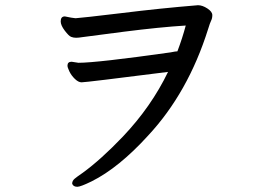

<svg xmlns="http://www.w3.org/2000/svg" viewBox="-20 -701 1040 737"><path d="M277 16Q261 16 257 4Q257 -7 266.5 -15Q276 -23 298 -38Q368 -89 452 -177Q561 -292 625 -425Q310 -385 293 -385Q281 -385 267.5 -398Q254 -411 246.5 -426.5Q239 -442 239 -449Q239 -464 255 -464L281 -460Q352 -460 635 -500Q654 -504 661 -504Q680 -554 693 -603Q595 -597 453.5 -579Q312 -561 296.5 -558.5Q281 -556 272 -556Q262 -556 253 -559.5Q244 -563 228.5 -583.5Q213 -604 213 -619Q213 -638 229 -638Q257 -632 270 -631Q290 -632 449 -651Q594 -669 740 -681Q757 -681 776 -668.5Q795 -656 795 -643Q795 -631 790.5 -622Q786 -613 779 -590Q702 -345 548 -180Q436 -57 332 -5Q289 16 277 16Z"/></svg>

Font: ToneOZ-Pinyin-WenKai-Medium
Style: Medium
Weight: 700
Designer: Fontworks Inc.
Foundry: ToneOZ
Version: Version 0.240331